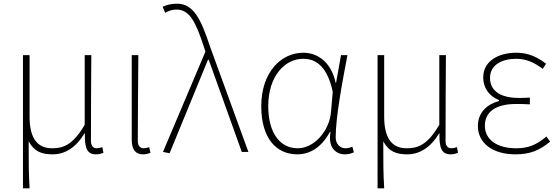

<svg xmlns="http://www.w3.org/2000/svg" viewBox="-20 -827 3036 1045"><path d="M105 198H141C136 108 136 66 136 -58C167 0 210 13 267 13C332 13 392 -22 440 -101H442C440 -20 454 13 503 13C520 13 533 9 543 4L537 -26C523 -22 516 -20 506 -20C488 -20 475 -33 475 -59C475 -217 476 -368 477 -527H441V-148C375 -34 320 -20 263 -20C176 -20 141 -85 141 -192V-527H105Z M758 13C776 13 789 9 799 4L792 -26C779 -22 771 -20 761 -20C744 -20 730 -33 730 -59C730 -217 732 -368 733 -527H697V-66C697 -10 720 13 758 13Z M903 7 1112 -502H1116L1296 0H1332L1123 -574C1074 -722 1034 -807 943 -807C910 -807 883 -799 865 -790L879 -757C894 -766 914 -775 940 -775C1013 -775 1046 -705 1089 -574L1098 -546L867 0Z M1598 13C1671 13 1732 -29 1776 -109H1779C1764 -29 1804 13 1857 13C1880 13 1895 7 1906 2L1898 -28C1888 -24 1873 -20 1860 -20C1831 -20 1807 -44 1807 -79C1807 -188 1842 -375 1871 -527H1836L1809 -376H1807C1781 -496 1702 -540 1631 -540C1510 -540 1402 -434 1402 -249C1402 -74 1484 13 1598 13ZM1601 -20C1499 -20 1440 -110 1440 -249C1440 -414 1531 -507 1630 -507C1683 -507 1757 -485 1791 -328L1782 -222C1774 -112 1688 -20 1601 -20Z M2035 198H2071C2066 108 2066 66 2066 -58C2097 0 2140 13 2197 13C2262 13 2322 -22 2370 -101H2372C2370 -20 2384 13 2433 13C2450 13 2463 9 2473 4L2467 -26C2453 -22 2446 -20 2436 -20C2418 -20 2405 -33 2405 -59C2405 -217 2406 -368 2407 -527H2371V-148C2305 -34 2250 -20 2193 -20C2106 -20 2071 -85 2071 -192V-527H2035Z M2785 13C2864 13 2914 -7 2974 -56L2954 -84C2898 -37 2854 -20 2789 -20C2685 -20 2619 -67 2619 -143C2619 -217 2677 -261 2788 -261C2813 -261 2833 -261 2864 -259V-296C2837 -294 2824 -294 2804 -294C2692 -294 2647 -341 2647 -403C2647 -474 2712 -507 2789 -507C2844 -507 2888 -487 2934 -452L2952 -480C2906 -516 2855 -540 2791 -540C2691 -540 2610 -494 2610 -405C2610 -350 2641 -304 2696 -282V-277C2638 -262 2581 -220 2581 -141C2581 -51 2658 13 2785 13Z"/></svg>

Font: Noto Sans CJK SC Thin
Style: Regular
Weight: 100
Designer: Ryoko NISHIZUKA 西塚涼子 (kana, bopomofo & ideographs); Paul D. Hunt (Latin, Greek & Cyrillic); Sandoll Communications 산돌커뮤니
Foundry: Adobe
Version: Version 2.004;hotconv 1.0.118;makeotfexe 2.5.65603